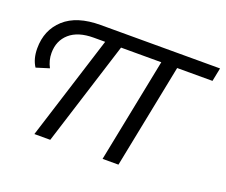

<svg xmlns="http://www.w3.org/2000/svg" viewBox="-93 -667 950 807"><g transform="rotate(20 382.5 -263.0)"><path d="M753 -466H595L502 0H431L524 -466H344L197 0H126L273 -466H222Q152 -466 114.5 -433Q77 -400 77 -345Q77 -312 93 -282L35 -264Q14 -296 14 -343Q14 -425 69.5 -475.5Q125 -526 231 -526H765Z"/></g></svg>

Font: Montserrat Alternates
Style: Italic
Weight: 400
Italic angle: -11.3°
Designer: Julieta Ulanovsky
Foundry: Julieta Ulanovsky
Version: Version 7.200